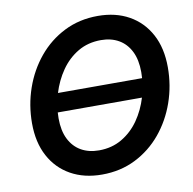

<svg xmlns="http://www.w3.org/2000/svg" viewBox="-82 -821 923 916"><g transform="rotate(-10 379.0 -363.5)"><path d="M641.6 -409.2 630.4 -317.9H149.9L161.1 -409.2ZM340.3 10.7Q253.9 10.7 189.2 -25.4Q124.5 -61.5 88.6 -128.4Q52.7 -195.3 52.7 -288.1Q52.7 -376 80.8 -456.8Q108.9 -537.6 161.4 -601.1Q213.9 -664.6 287.1 -701.4Q360.4 -738.3 450.2 -738.3Q536.6 -738.3 601.1 -702.1Q665.5 -666 701.4 -599.1Q737.3 -532.2 737.3 -439Q737.3 -350.6 709 -269.8Q680.7 -189 628.2 -125.7Q575.7 -62.5 502.7 -25.9Q429.7 10.7 340.3 10.7ZM345.7 -105.5Q408.2 -105.5 457 -134.3Q505.9 -163.1 539.6 -211.4Q573.2 -259.8 590.8 -318.8Q608.4 -377.9 608.4 -438.5Q608.4 -498.5 587.9 -539.3Q567.4 -580.1 530.8 -601.1Q494.1 -622.1 444.8 -622.1Q382.3 -622.1 333.5 -593.3Q284.7 -564.5 251 -515.9Q217.3 -467.3 199.5 -408.2Q181.6 -349.1 181.6 -289.1Q181.6 -229.5 202.1 -188.5Q222.7 -147.5 259.5 -126.5Q296.4 -105.5 345.7 -105.5Z"/></g></svg>

Font: Inter 24pt SemiBold
Style: Italic
Weight: 600
Italic angle: -9.3988°
Designer: Rasmus Andersson
Foundry: rsms
Version: Version 4.001;git-66647c0bb